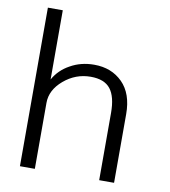

<svg xmlns="http://www.w3.org/2000/svg" viewBox="-82 -803 772 874"><g transform="rotate(10 304.0 -366.5)"><path d="M68.8 0V-732.9H137.7V-413.1Q163.6 -459.5 211.9 -485.8Q260.7 -513.7 322.3 -513.7Q402.3 -513.7 453.1 -462.9Q503.9 -412.1 503.9 -317.4V0H435.1V-311Q435.1 -385.7 407.2 -421.4Q379.4 -457 315.9 -457Q246.6 -457 191.9 -410.6Q137.7 -364.3 137.7 -305.2V0Z"/></g></svg>

Font: Ride Light
Style: Regular
Weight: 300
Version: Version 3.000